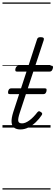

<svg xmlns="http://www.w3.org/2000/svg" viewBox="-20 -1030 448 1550"><path d="M145 15Q113 15 94.5 1Q76 -13 73.5 -43.5Q71 -74 87 -125L194 -452H117Q107 -452 104.5 -458.5Q102 -465 105 -477Q109 -489 115.5 -494.5Q122 -500 132 -500H210L278 -709Q281 -721 287.5 -725.5Q294 -730 308 -730Q325 -730 331 -724Q337 -718 333 -706L265 -500H394Q404 -500 407 -494Q410 -488 406 -476Q402 -463 396 -457.5Q390 -452 380 -452H249L139 -118Q124 -72 127.5 -53Q131 -34 158 -34Q184 -34 216.5 -57.5Q249 -81 282 -124Q289 -132 295 -132Q301 -132 309 -126Q320 -120 320.5 -113.5Q321 -107 317 -101Q297 -70 269 -43.5Q241 -17 209.5 -1Q178 15 145 15ZM61 -270Q48 -270 46 -276.5Q44 -283 46 -294Q49 -305 54.5 -311Q60 -317 73 -317H341Q354 -317 355.5 -310Q357 -303 355 -293Q352 -282 346.5 -276Q341 -270 329 -270ZM0 490H388V500H0ZM0 -20H388V0H0ZM0 -505H388V-500H0ZM0 -1010H388V-1000H0Z"/></svg>

Font: Playwrite NZ Guides
Style: Regular
Weight: 400
Designer: Veronika Burian, José Scaglione
Foundry: TypeTogether
Version: Version 1.003